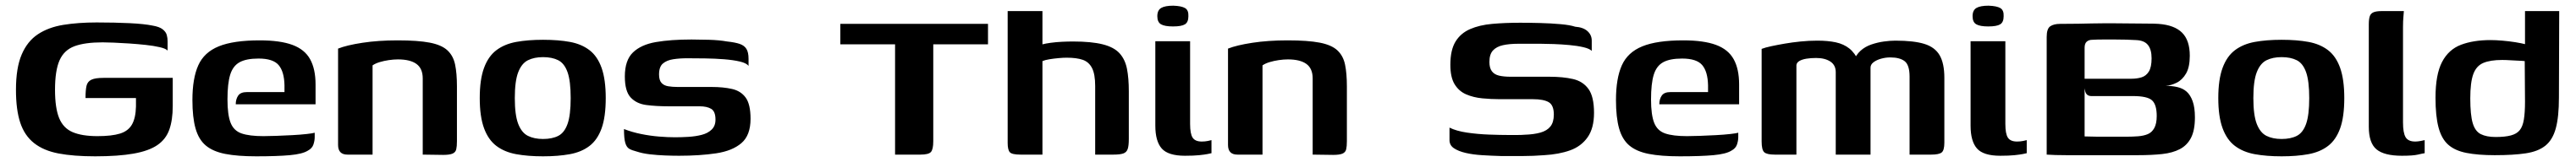

<svg xmlns="http://www.w3.org/2000/svg" viewBox="-20 -544 9036 570"><path d="M314 6Q238 6 185.5 -4Q133 -14 99.5 -40.5Q66 -67 51 -112.5Q36 -158 36 -228Q36 -305 56 -352Q76 -399 113 -423.5Q150 -448 202 -456.5Q254 -465 319 -465Q383 -465 434.5 -462.5Q486 -460 515 -454Q539 -450 550.5 -441Q562 -432 565 -421Q568 -410 568 -399V-366Q562 -373 540.5 -378Q519 -383 491 -386Q463 -389 433.5 -391Q404 -393 379 -394Q354 -395 340 -395Q278 -395 241.5 -381.5Q205 -368 189 -332Q173 -296 173 -228Q173 -164 187.5 -128.5Q202 -93 235 -79Q268 -65 322 -65Q372 -65 401 -74Q430 -83 443 -106Q456 -129 457 -169Q457 -180 457 -187.5Q457 -195 457 -199H280Q280 -227 283.5 -242Q287 -257 300.5 -263.5Q314 -270 343 -270H586V-171Q586 -122 574 -88Q562 -54 532 -33.5Q502 -13 448.5 -3.5Q395 6 314 6Z M879 6Q813 6 770 -2.5Q727 -11 702 -32Q677 -53 666 -92Q655 -131 655 -192Q655 -268 675.5 -314Q696 -360 747.5 -381Q799 -402 891 -402Q963 -402 1006 -386Q1049 -370 1068 -335.5Q1087 -301 1087 -247V-177H807Q807 -195 815.5 -207.5Q824 -220 846 -220H978V-244Q977 -292 957.5 -315Q938 -338 887 -338Q844 -338 820.5 -325Q797 -312 787.5 -281Q778 -250 778 -194Q778 -140 789 -112Q800 -84 827.5 -74.5Q855 -65 904 -65Q922 -65 949.5 -66Q977 -67 1005.5 -68.5Q1034 -70 1056 -72.5Q1078 -75 1084 -77V-61Q1084 -49 1079.5 -35.5Q1075 -22 1060 -14Q1041 -2 996.5 2Q952 6 879 6Z M1199 0Q1166 0 1166 -34V-373Q1196 -385 1251.5 -393.5Q1307 -402 1375 -402Q1446 -402 1487.5 -394Q1529 -386 1549.5 -367Q1570 -348 1576.5 -317Q1583 -286 1583 -240V-47Q1583 -29 1580.5 -18.5Q1578 -8 1567.5 -3.5Q1557 1 1535 1L1463 0V-268Q1463 -303 1441 -319Q1419 -335 1376 -335Q1361 -335 1344 -332.5Q1327 -330 1312 -325.5Q1297 -321 1287 -314V0Z M1885 6Q1832 6 1791 -1.5Q1750 -9 1721.5 -30.5Q1693 -52 1678 -93Q1663 -134 1663 -199Q1663 -264 1678 -305Q1693 -346 1721.5 -367.5Q1750 -389 1791 -396.5Q1832 -404 1885 -404Q1939 -404 1979.5 -396.5Q2020 -389 2048 -367.5Q2076 -346 2090.5 -305Q2105 -264 2105 -199Q2105 -133 2090.5 -92.5Q2076 -52 2048 -30.5Q2020 -9 1979 -1.5Q1938 6 1885 6ZM1885 -55Q1917 -55 1938.5 -66Q1960 -77 1971 -108Q1982 -139 1982 -199Q1982 -259 1971 -290Q1960 -321 1938.5 -332Q1917 -343 1885 -343Q1854 -343 1832 -332Q1810 -321 1798 -290Q1786 -259 1786 -199Q1786 -139 1798 -108Q1810 -77 1832 -66Q1854 -55 1885 -55Z M2362 4Q2340 4 2313.5 3Q2287 2 2260.5 -1Q2234 -4 2213 -11Q2197 -15 2187.5 -20.5Q2178 -26 2173.5 -41.5Q2169 -57 2169 -90Q2197 -79 2229 -72.5Q2261 -66 2292 -63.5Q2323 -61 2348 -61Q2370 -61 2395 -62.5Q2420 -64 2441.5 -69.5Q2463 -75 2476.5 -88Q2490 -101 2490 -123Q2490 -152 2475 -161Q2460 -170 2434 -170H2325Q2282 -170 2247.5 -174.5Q2213 -179 2192.5 -201Q2172 -223 2172 -275Q2172 -332 2200.5 -359.5Q2229 -387 2281 -396Q2333 -405 2406 -405Q2432 -405 2467.5 -404Q2503 -403 2531 -398Q2559 -395 2575 -389.5Q2591 -384 2598.5 -372Q2606 -360 2606 -337V-312Q2599 -322 2575.5 -327.5Q2552 -333 2520 -335.5Q2488 -338 2453.5 -338.5Q2419 -339 2390 -339Q2364 -339 2341.5 -335.5Q2319 -332 2305.5 -320.5Q2292 -309 2292 -282Q2292 -262 2300.5 -252.5Q2309 -243 2324 -240.5Q2339 -238 2358 -238H2477Q2517 -238 2548 -231Q2579 -224 2596 -200.5Q2613 -177 2613 -126Q2613 -68 2581 -40.5Q2549 -13 2492 -4.5Q2435 4 2362 4Z M2928 -460H3446V-388H3254V-47Q3254 -19 3246 -9.5Q3238 0 3209 0H3120V-388H2928Z M3560 0Q3530 0 3522.5 -8.5Q3515 -17 3515 -41V-505H3637V-388Q3648 -391 3666.5 -393.5Q3685 -396 3705.5 -397Q3726 -398 3744 -398Q3809 -398 3848.5 -388Q3888 -378 3907.5 -356.5Q3927 -335 3933.5 -302Q3940 -269 3940 -223V-55Q3940 -31 3936 -19.5Q3932 -8 3920.5 -4Q3909 0 3886 0H3822V-241Q3822 -283 3811 -304.5Q3800 -326 3778.5 -333.5Q3757 -341 3722 -341Q3710 -341 3693.5 -339.5Q3677 -338 3661.5 -335.5Q3646 -333 3637 -329V0Z M4137 4Q4078 4 4055.5 -21.5Q4033 -47 4033 -102V-399H4155V-108Q4155 -73 4164 -59.5Q4173 -46 4196 -46Q4207 -46 4217 -48Q4227 -50 4230 -51V-5Q4226 -4 4216 -2Q4206 0 4187 2Q4168 4 4137 4ZM4095 -451Q4066 -451 4053 -458.5Q4040 -466 4040 -487Q4040 -508 4053.5 -516Q4067 -524 4096 -524Q4125 -523 4137.5 -515.5Q4150 -508 4149 -487Q4149 -466 4137 -458.5Q4125 -451 4095 -451Z M4321 0Q4288 0 4288 -34V-373Q4318 -385 4373.5 -393.5Q4429 -402 4497 -402Q4568 -402 4609.5 -394Q4651 -386 4671.5 -367Q4692 -348 4698.5 -317Q4705 -286 4705 -240V-47Q4705 -29 4702.5 -18.5Q4700 -8 4689.5 -3.5Q4679 1 4657 1L4585 0V-268Q4585 -303 4563 -319Q4541 -335 4498 -335Q4483 -335 4466 -332.5Q4449 -330 4434 -325.5Q4419 -321 4409 -314V0Z M5065 -95Q5089 -83 5126 -77.5Q5163 -72 5203 -70.5Q5243 -69 5274 -69Q5285 -69 5301.5 -69Q5318 -69 5329 -70Q5361 -71 5384 -77.5Q5407 -84 5419 -99Q5431 -114 5431 -141Q5431 -174 5413 -184.5Q5395 -195 5358 -195Q5346 -195 5330.5 -195Q5315 -195 5294 -195Q5273 -195 5242 -195Q5211 -195 5180 -198Q5149 -201 5123.5 -212Q5098 -223 5083 -247.5Q5068 -272 5068 -316Q5068 -368 5086 -397.5Q5104 -427 5137 -441.5Q5170 -456 5215 -460Q5260 -464 5313 -464Q5345 -464 5383 -463Q5421 -462 5454.5 -459Q5488 -456 5506 -450Q5534 -448 5549 -434.5Q5564 -421 5564 -401Q5564 -398 5564 -390Q5564 -382 5564 -374Q5564 -366 5564 -365Q5556 -373 5534.5 -378Q5513 -383 5485.5 -385.5Q5458 -388 5431 -389Q5404 -390 5385 -390H5306Q5275 -390 5252.5 -385Q5230 -380 5217.5 -366.5Q5205 -353 5205 -326Q5205 -305 5213.5 -293.5Q5222 -282 5238.5 -278Q5255 -274 5280 -274Q5333 -274 5367.5 -274Q5402 -274 5416 -274Q5463 -274 5498 -266Q5533 -258 5552.5 -231Q5572 -204 5572 -147Q5572 -93 5549.5 -61Q5527 -29 5488 -15Q5449 -1 5397 2Q5358 5 5322 5Q5286 5 5246 5Q5212 4 5179.5 2Q5147 0 5121.5 -6Q5096 -12 5080.5 -22.5Q5065 -33 5065 -51Z M5873 6Q5807 6 5764 -2.5Q5721 -11 5696 -32Q5671 -53 5660 -92Q5649 -131 5649 -192Q5649 -268 5669.5 -314Q5690 -360 5741.5 -381Q5793 -402 5885 -402Q5957 -402 6000 -386Q6043 -370 6062 -335.5Q6081 -301 6081 -247V-177H5801Q5801 -195 5809.5 -207.5Q5818 -220 5840 -220H5972V-244Q5971 -292 5951.5 -315Q5932 -338 5881 -338Q5838 -338 5814.5 -325Q5791 -312 5781.5 -281Q5772 -250 5772 -194Q5772 -140 5783 -112Q5794 -84 5821.5 -74.5Q5849 -65 5898 -65Q5916 -65 5943.5 -66Q5971 -67 5999.5 -68.5Q6028 -70 6050 -72.5Q6072 -75 6078 -77V-61Q6078 -49 6073.5 -35.5Q6069 -22 6054 -14Q6035 -2 5990.5 2Q5946 6 5873 6Z M6206 0Q6178 0 6169 -8.5Q6160 -17 6160 -46V-372Q6173 -377 6194 -381.5Q6215 -386 6241 -390.5Q6267 -395 6296.5 -398Q6326 -401 6355 -401Q6393 -401 6420.5 -395Q6448 -389 6467.5 -373.5Q6487 -358 6501 -328H6482Q6491 -351 6507 -365.5Q6523 -380 6545 -387.5Q6567 -395 6589 -398Q6611 -401 6629 -401Q6694 -401 6731 -389.5Q6768 -378 6784.5 -349.5Q6801 -321 6801 -270V-42Q6801 -15 6791.5 -7.5Q6782 0 6755 0H6679Q6679 -69 6679 -137Q6679 -205 6679 -274Q6679 -315 6662 -328.5Q6645 -342 6611 -342Q6595 -342 6579 -337.5Q6563 -333 6552.5 -325Q6542 -317 6542 -306V0H6420V-290Q6420 -315 6401 -327.5Q6382 -340 6351 -340Q6332 -340 6317 -337.5Q6302 -335 6292.5 -329.5Q6283 -324 6282 -315V0Z M6997 4Q6938 4 6915.5 -21.5Q6893 -47 6893 -102V-399H7015V-108Q7015 -73 7024 -59.5Q7033 -46 7056 -46Q7067 -46 7077 -48Q7087 -50 7090 -51V-5Q7086 -4 7076 -2Q7066 0 7047 2Q7028 4 6997 4ZM6955 -451Q6926 -451 6913 -458.5Q6900 -466 6900 -487Q6900 -508 6913.5 -516Q6927 -524 6956 -524Q6985 -523 6997.5 -515.5Q7010 -508 7009 -487Q7009 -466 6997 -458.5Q6985 -451 6955 -451Z M7480 2Q7395 2 7333 2Q7271 2 7229.5 2Q7188 2 7160 0V-414Q7160 -443 7172.5 -451.5Q7185 -460 7207 -460Q7243 -460 7270 -460.5Q7297 -461 7318 -461.5Q7339 -462 7358 -462Q7377 -462 7399 -462Q7425 -462 7455.5 -461.5Q7486 -461 7512.5 -461Q7539 -461 7552 -460Q7608 -456 7635 -429Q7662 -402 7662 -348Q7662 -308 7649 -285.5Q7636 -263 7616 -253Q7596 -243 7577 -242Q7600 -242 7619 -237.5Q7638 -233 7651 -221.5Q7664 -210 7672 -188Q7680 -166 7680 -131Q7680 -86 7666.5 -59.5Q7653 -33 7627.5 -19.5Q7602 -6 7565 -2Q7528 2 7480 2ZM7439 -63Q7461 -63 7480.5 -64.5Q7500 -66 7514.5 -72Q7529 -78 7537.5 -93.5Q7546 -109 7546 -136Q7546 -176 7529.5 -191Q7513 -206 7462 -206H7317Q7300 -206 7295.5 -221.5Q7291 -237 7291 -267H7458Q7477 -267 7493 -272Q7509 -277 7518.5 -292.5Q7528 -308 7528 -339Q7528 -370 7515 -386Q7502 -402 7473 -403Q7458 -404 7439 -404.5Q7420 -405 7401 -405Q7378 -405 7357 -405Q7336 -405 7320 -404Q7308 -404 7300.5 -397.5Q7293 -391 7293 -376V-64Q7306 -64 7316 -63.5Q7326 -63 7339.5 -63Q7353 -63 7376 -63Q7399 -63 7439 -63Z M7984 6Q7931 6 7890 -1.5Q7849 -9 7820.5 -30.5Q7792 -52 7777 -93Q7762 -134 7762 -199Q7762 -264 7777 -305Q7792 -346 7820.5 -367.5Q7849 -389 7890 -396.5Q7931 -404 7984 -404Q8038 -404 8078.5 -396.5Q8119 -389 8147 -367.5Q8175 -346 8189.5 -305Q8204 -264 8204 -199Q8204 -133 8189.5 -92.5Q8175 -52 8147 -30.5Q8119 -9 8078 -1.5Q8037 6 7984 6ZM7984 -55Q8016 -55 8037.5 -66Q8059 -77 8070 -108Q8081 -139 8081 -199Q8081 -259 8070 -290Q8059 -321 8037.5 -332Q8016 -343 7984 -343Q7953 -343 7931 -332Q7909 -321 7897 -290Q7885 -259 7885 -199Q7885 -139 7897 -108Q7909 -77 7931 -66Q7953 -55 7984 -55Z M8406 4Q8344 4 8317 -18.5Q8290 -41 8290 -98V-458Q8290 -477 8293.5 -487Q8297 -497 8307 -501Q8317 -505 8336 -505H8413Q8413 -502 8411.5 -486Q8410 -470 8410 -449V-113Q8410 -77 8419 -61.5Q8428 -46 8453 -46Q8461 -46 8472 -48Q8483 -50 8486 -51V-5Q8479 -4 8462 0Q8445 4 8406 4Z M8524 -200Q8524 -282 8547 -326Q8570 -370 8613.5 -386.5Q8657 -403 8717 -403Q8735 -403 8758.5 -401Q8782 -399 8804 -395.5Q8826 -392 8843 -387.5Q8860 -383 8868 -378L8838 -365V-505H8958L8957 -201Q8957 -133 8946 -92.5Q8935 -52 8909.5 -31.5Q8884 -11 8840.5 -4.5Q8797 2 8732 2Q8673 2 8632.5 -6Q8592 -14 8568.5 -35Q8545 -56 8534.5 -96Q8524 -136 8524 -200ZM8735 -62Q8768 -62 8788.5 -67.5Q8809 -73 8819.5 -86Q8830 -99 8834 -123.5Q8838 -148 8838 -186L8837 -329Q8829 -330 8815 -330.5Q8801 -331 8786 -332Q8771 -333 8758 -333Q8716 -333 8691.5 -322.5Q8667 -312 8656.5 -283Q8646 -254 8646 -198Q8646 -140 8654.5 -111Q8663 -82 8683 -72Q8703 -62 8735 -62Z"/></svg>

Font: Genos Thin SemiBold
Style: Regular
Weight: 600
Version: Version 1.010